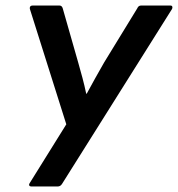

<svg xmlns="http://www.w3.org/2000/svg" viewBox="-20 -675 644 695"><path d="M93 0Q88 0 86 -3.5Q84 -7 88 -13L220 -225L88 -643Q87 -648 89.5 -651.5Q92 -655 98 -655H195Q204 -655 207 -645L263 -449Q271 -421 278.5 -393Q286 -365 292 -336H294Q310 -365 325 -392.5Q340 -420 357 -449L477 -645Q479 -650 482.5 -652.5Q486 -655 491 -655H597Q602 -655 603.5 -651.5Q605 -648 603 -643L205 -10Q202 -5 198 -2.5Q194 0 189 0Z"/></svg>

Font: Sofia Sans Semi Condensed
Style: Bold Italic
Weight: 700
Italic angle: -9°
Version: Version 4.100